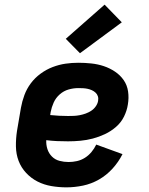

<svg xmlns="http://www.w3.org/2000/svg" viewBox="-20 -798 640 826"><path d="M266 8Q233 8 201 2.5Q169 -3 141.5 -17Q114 -31 92.5 -54Q71 -77 60 -106Q49 -135 48.5 -168Q48 -201 53 -234L70 -334Q75 -362 85 -389Q95 -416 112.5 -439.5Q130 -463 154.5 -481Q179 -499 206.5 -509.5Q234 -520 261.5 -524Q289 -528 317 -528Q345 -528 373 -525Q401 -522 426.5 -513.5Q452 -505 474.5 -490Q497 -475 512 -453.5Q527 -432 531 -404.5Q535 -377 530 -348Q526 -322 513.5 -296.5Q501 -271 479 -252Q457 -233 431.5 -221Q406 -209 379.5 -202Q353 -195 326 -192.5Q299 -190 273 -190Q249 -190 225.5 -191Q202 -192 179 -195Q178 -175 184 -156.5Q190 -138 203.5 -124.5Q217 -111 236 -106Q255 -101 275 -101Q293 -101 311 -105Q329 -109 345 -119Q361 -129 373.5 -144Q386 -159 394 -176L507 -135Q490 -101 464 -72.5Q438 -44 405.5 -25.5Q373 -7 337 0.5Q301 8 266 8ZM273 -299Q285 -299 297.5 -299.5Q310 -300 323 -302.5Q336 -305 348.5 -309.5Q361 -314 372.5 -321.5Q384 -329 392 -340.5Q400 -352 402 -364Q404 -375 401 -384Q398 -393 391 -399.5Q384 -406 375 -410Q366 -414 356.5 -416Q347 -418 337 -418.5Q327 -419 317 -419Q296 -419 275 -413Q254 -407 237 -392Q220 -377 211 -357Q202 -337 198 -316L196 -303Q216 -301 234.5 -300Q253 -299 273 -299ZM324 -569 263 -631 430 -778 504 -702Z"/></svg>

Font: Iosevka Extrabold Extended
Style: Italic
Weight: 800
Width: 7
Italic angle: -9°
Monospace: yes
Designer: Belleve Invis
Foundry: Belleve Invis
Version: Version 32.5.0; ttfautohint (v1.8.4)